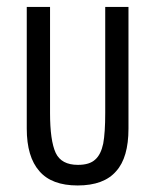

<svg xmlns="http://www.w3.org/2000/svg" viewBox="-20 -537 455 564"><path d="M58.6 -516.6H127V-205.1Q127 -124 143.6 -87.9Q160.2 -52.7 209 -52.7Q243.2 -52.7 259.8 -68.4Q276.4 -83 283.2 -115.2Q289.1 -147.5 289.1 -205.1V-516.6H357.4V-159.2Q357.4 -74.2 321.3 -34.2Q285.2 7.8 208 7.8Q131.8 7.8 95.7 -34.2Q58.6 -76.2 58.6 -159.2Z"/></svg>

Font: Dinish Condensed
Style: Regular
Weight: 400
Width: 3
Designer: Bert Driehuis
Foundry: Playbeing
Version: Version 3.006; git-39231f3c-release